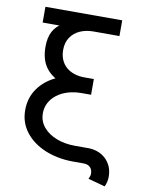

<svg xmlns="http://www.w3.org/2000/svg" viewBox="-90 -785 703 940"><g transform="rotate(10 261.5 -315.5)"><path d="M58.6 -722.7V-644.5H440.4V-722.7ZM48.8 -207.5Q48.8 -145.5 85.2 -98.9Q121.6 -52.2 182.9 -26.6Q244.1 -1 319.3 0H376.5Q396 0 408.2 11.2Q420.4 22.5 420.4 44.4Q420.4 50.3 417.7 57.9Q415 65.4 412.6 69.8L496.6 92.8Q501.5 84.5 504.9 70.3Q508.3 56.2 508.3 44.4Q508.3 13.2 497.6 -9.8Q486.8 -32.7 469.2 -47.9Q451.7 -63 429.9 -70.3Q408.2 -77.6 386.2 -77.6H319.3Q269 -77.6 227.5 -93.5Q186 -109.4 161.4 -138.7Q136.7 -168 136.7 -207.5Q136.7 -236.3 149.4 -260Q162.1 -283.7 184.8 -301Q207.5 -318.4 238.5 -327.9Q269.5 -337.4 306.2 -337.4V-415.5Q232.4 -415.5 174.3 -389.4Q116.2 -363.3 82.5 -316.7Q48.8 -270 48.8 -207.5ZM353.5 -415.5H306.2V-337.4H353.5ZM310.5 -644.5V-683.6Q264.2 -683.6 224.4 -677Q184.6 -670.4 155 -653.6Q125.5 -636.7 109.1 -606.9Q92.8 -577.1 92.8 -530.3Q92.8 -468.3 120.1 -429.7Q147.5 -391.1 195.8 -373.3Q244.1 -355.5 306.2 -355.5V-415.5Q278.8 -415.5 255.9 -423.1Q232.9 -430.7 216.1 -445.3Q199.2 -460 189.9 -481.4Q180.7 -502.9 180.7 -530.3Q180.7 -566.9 198 -592.5Q215.3 -618.2 244.6 -631.3Q273.9 -644.5 310.5 -644.5Z"/></g></svg>

Font: Giphurs SC
Style: Regular
Weight: 400
Version: Version 0.920